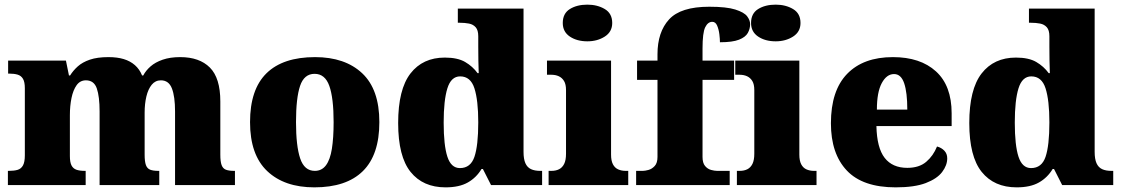

<svg xmlns="http://www.w3.org/2000/svg" viewBox="-20 -797 4831 827"><path d="M14 0V-61H18Q41 -61 56 -65.5Q71 -70 79 -84.5Q87 -99 87 -128V-417Q87 -444 79 -457.5Q71 -471 56 -475.5Q41 -480 19 -480H15V-536H264L277 -472H282Q295 -493 315 -511Q335 -529 367 -540Q399 -551 447 -551Q485 -551 513 -542.5Q541 -534 561 -516.5Q581 -499 592 -472H597Q608 -493 628.5 -511Q649 -529 681 -540Q713 -551 756 -551Q839 -551 884 -506Q929 -461 929 -360V-131Q929 -101 934.5 -86Q940 -71 953 -66Q966 -61 988 -61H992V0H734V-317Q734 -381 720.5 -416Q707 -451 673 -451Q649 -451 633.5 -432Q618 -413 610.5 -381.5Q603 -350 603 -312V-131Q603 -101 608.5 -86Q614 -71 627 -66Q640 -61 662 -61H666V0H409V-317Q409 -381 397 -416Q385 -451 350 -451Q325 -451 310 -430Q295 -409 288 -375Q281 -341 281 -301V-125Q281 -98 288 -84.5Q295 -71 309 -66Q323 -61 345 -61H349V0Z M1334 10Q1205 10 1131 -60Q1057 -130 1057 -271Q1057 -412 1128 -481.5Q1199 -551 1337 -551Q1466 -551 1540 -481.5Q1614 -412 1614 -271Q1614 -130 1543 -60Q1472 10 1334 10ZM1336 -61Q1366 -61 1384 -85Q1402 -109 1409.5 -156Q1417 -203 1417 -271Q1417 -375 1398.5 -427Q1380 -479 1335 -479Q1290 -479 1272.5 -427Q1255 -375 1255 -271Q1255 -168 1273 -114.5Q1291 -61 1336 -61Z M1899 10Q1802 10 1748.5 -56.5Q1695 -123 1695 -267Q1695 -412 1748 -480.5Q1801 -549 1896 -549Q1951 -549 1983.5 -530Q2016 -511 2037 -482H2042Q2041 -505 2040.5 -536Q2040 -567 2040 -596V-641Q2040 -667 2029 -679.5Q2018 -692 2000 -695.5Q1982 -699 1960 -699H1952V-760H2235V-143Q2235 -112 2243 -94Q2251 -76 2267 -68.5Q2283 -61 2307 -61H2315V0H2095L2060 -69H2054Q2032 -32 1995 -11Q1958 10 1899 10ZM1961 -73Q2007 -73 2023.5 -121.5Q2040 -170 2040 -270Q2040 -365 2023.5 -416.5Q2007 -468 1962 -468Q1923 -468 1907 -416.5Q1891 -365 1891 -269Q1891 -171 1907 -122Q1923 -73 1961 -73Z M2343 0V-61H2355Q2374 -61 2388 -68Q2402 -75 2410 -91Q2418 -107 2418 -135V-409Q2418 -434 2409.5 -448Q2401 -462 2387 -468.5Q2373 -475 2355 -475H2336V-536H2612V-131Q2612 -105 2620 -89.5Q2628 -74 2642.5 -67.5Q2657 -61 2675 -61H2686V0ZM2510 -619Q2465 -619 2434.5 -639.5Q2404 -660 2404 -698Q2404 -739 2434.5 -758Q2465 -777 2510 -777Q2553 -777 2585 -758Q2617 -739 2617 -698Q2617 -660 2585 -639.5Q2553 -619 2510 -619Z M2720 0V-61H2749Q2758 -61 2773 -65Q2788 -69 2800 -82Q2812 -95 2812 -121V-453H2724V-536H2812V-563Q2812 -659 2862 -713.5Q2912 -768 3035 -768Q3109 -768 3147 -756Q3185 -744 3198 -727Q3211 -710 3211 -693Q3211 -673 3201 -655Q3191 -637 3163 -626Q3135 -615 3081 -615Q3081 -629 3078.5 -649.5Q3076 -670 3069 -686.5Q3062 -703 3048 -703Q3029 -703 3017.5 -679.5Q3006 -656 3006 -588V-536H3142V-453H3006V-121Q3006 -95 3017 -82Q3028 -69 3043 -65Q3058 -61 3069 -61H3123V0Z M3154 0V-61H3166Q3185 -61 3199 -68Q3213 -75 3221 -91Q3229 -107 3229 -135V-409Q3229 -434 3220.5 -448Q3212 -462 3198 -468.5Q3184 -475 3166 -475H3147V-536H3423V-131Q3423 -105 3431 -89.5Q3439 -74 3453.5 -67.5Q3468 -61 3486 -61H3497V0ZM3321 -619Q3276 -619 3245.5 -639.5Q3215 -660 3215 -698Q3215 -739 3245.5 -758Q3276 -777 3321 -777Q3364 -777 3396 -758Q3428 -739 3428 -698Q3428 -660 3396 -639.5Q3364 -619 3321 -619Z M3838 10Q3696 10 3627.5 -62.5Q3559 -135 3559 -266Q3559 -407 3629 -479Q3699 -551 3826 -551Q3944 -551 4011.5 -489.5Q4079 -428 4079 -309V-254H3755Q3757 -160 3790.5 -117Q3824 -74 3888 -74Q3939 -74 3969.5 -100Q4000 -126 4016 -166Q4035 -161 4047.5 -148Q4060 -135 4060 -115Q4060 -85 4038 -56Q4016 -27 3967.5 -8.5Q3919 10 3838 10ZM3888 -325Q3888 -399 3874.5 -438.5Q3861 -478 3831 -478Q3799 -478 3778 -439Q3757 -400 3757 -325Z M4359 10Q4262 10 4208.5 -56.5Q4155 -123 4155 -267Q4155 -412 4208 -480.5Q4261 -549 4356 -549Q4411 -549 4443.5 -530Q4476 -511 4497 -482H4502Q4501 -505 4500.5 -536Q4500 -567 4500 -596V-641Q4500 -667 4489 -679.5Q4478 -692 4460 -695.5Q4442 -699 4420 -699H4412V-760H4695V-143Q4695 -112 4703 -94Q4711 -76 4727 -68.5Q4743 -61 4767 -61H4775V0H4555L4520 -69H4514Q4492 -32 4455 -11Q4418 10 4359 10ZM4421 -73Q4467 -73 4483.5 -121.5Q4500 -170 4500 -270Q4500 -365 4483.5 -416.5Q4467 -468 4422 -468Q4383 -468 4367 -416.5Q4351 -365 4351 -269Q4351 -171 4367 -122Q4383 -73 4421 -73Z"/></svg>

Font: Noto Serif Kannada Black
Style: Regular
Weight: 900
Version: Version 2.003